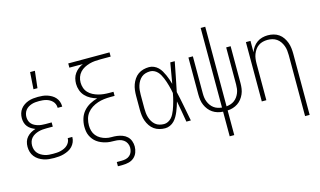

<svg xmlns="http://www.w3.org/2000/svg" viewBox="-107 -1080 2713 1626"><g transform="rotate(-15 1250.0 -266.5)"><path d="M247 8Q224 8 201 5.5Q178 3 156 -4.5Q134 -12 114.5 -24.5Q95 -37 80.5 -55.5Q66 -74 59.5 -96.5Q53 -119 53 -142Q53 -165 59.5 -186.5Q66 -208 81 -225Q96 -242 116 -253.5Q136 -265 157 -271Q139 -278 122 -288.5Q105 -299 92.5 -314.5Q80 -330 74.5 -349.5Q69 -369 69 -388Q69 -410 75 -430.5Q81 -451 94 -468Q107 -485 125 -497Q143 -509 163 -516Q183 -523 204.5 -525.5Q226 -528 247 -528Q268 -528 288.5 -526Q309 -524 328.5 -517.5Q348 -511 366 -500.5Q384 -490 397.5 -474.5Q411 -459 418 -439.5Q425 -420 425 -399V-395H385V-398Q385 -413 379 -428Q373 -443 362 -454Q351 -465 337.5 -472.5Q324 -480 309 -484Q294 -488 278.5 -489.5Q263 -491 247 -491Q231 -491 214.5 -489.5Q198 -488 182.5 -483Q167 -478 153 -469.5Q139 -461 129 -448.5Q119 -436 114 -420Q109 -404 109 -388Q109 -372 114 -356Q119 -340 130 -328Q141 -316 155.5 -308.5Q170 -301 185.5 -296.5Q201 -292 217.5 -290.5Q234 -289 250 -289H304V-252H250Q232 -252 214 -250.5Q196 -249 178.5 -244Q161 -239 145 -230.5Q129 -222 116.5 -208.5Q104 -195 98.5 -177.5Q93 -160 93 -142Q93 -124 98.5 -106.5Q104 -89 115.5 -75.5Q127 -62 143 -52.5Q159 -43 176 -37.5Q193 -32 211 -30.5Q229 -29 247 -29Q264 -29 281 -30Q298 -31 314 -35Q330 -39 345.5 -46Q361 -53 373.5 -64.5Q386 -76 393.5 -91.5Q401 -107 401 -124V-125H441V-123Q441 -101 432.5 -80.5Q424 -60 409 -44Q394 -28 374 -18Q354 -8 333 -2Q312 4 290.5 6Q269 8 247 8ZM228 -600 238 -748H280L263 -600Z M750 215V178H793Q812 178 830.5 173.5Q849 169 863.5 156.5Q878 144 884.5 126Q891 108 891 89Q891 69 882 50.5Q873 32 856.5 20.5Q840 9 820 4.5Q800 0 779.5 0Q759 0 739 -1.5Q719 -3 699.5 -8Q680 -13 661.5 -21Q643 -29 626.5 -41Q610 -53 597.5 -69Q585 -85 576.5 -103.5Q568 -122 565 -142Q562 -162 562 -182Q562 -218 573 -253Q584 -288 607.5 -315Q631 -342 663 -359.5Q695 -377 729 -386Q701 -394 674.5 -408Q648 -422 628 -443.5Q608 -465 598 -493.5Q588 -522 588 -551Q588 -575 594 -598Q600 -621 614 -640.5Q628 -660 647 -674.5Q666 -689 688 -698H569V-735H931V-698H841Q816 -698 792 -696Q768 -694 744.5 -687.5Q721 -681 699 -669.5Q677 -658 660.5 -640Q644 -622 636 -599Q628 -576 628 -551Q628 -527 636 -503.5Q644 -480 660.5 -462.5Q677 -445 699 -433.5Q721 -422 744.5 -415.5Q768 -409 792 -406.5Q816 -404 841 -404H877V-368H841Q812 -368 783.5 -364.5Q755 -361 728 -352Q701 -343 676.5 -327.5Q652 -312 634.5 -289.5Q617 -267 609.5 -239Q602 -211 602 -182Q602 -158 608.5 -134.5Q615 -111 630.5 -92Q646 -73 667.5 -61Q689 -49 712.5 -43Q736 -37 760.5 -37.5Q785 -38 809 -35Q833 -32 856 -23.5Q879 -15 896.5 1.5Q914 18 922.5 41.5Q931 65 931 89Q931 116 921.5 141.5Q912 167 892 184.5Q872 202 845.5 208.5Q819 215 793 215Z M1221 8Q1196 8 1171 1.5Q1146 -5 1125.5 -19.5Q1105 -34 1090.5 -55.5Q1076 -77 1067.5 -100.5Q1059 -124 1056 -149.5Q1053 -175 1053 -200V-320Q1053 -345 1056 -370.5Q1059 -396 1067.5 -419.5Q1076 -443 1090.5 -464.5Q1105 -486 1125.5 -500.5Q1146 -515 1171 -521.5Q1196 -528 1221 -528Q1243 -528 1263.5 -519Q1284 -510 1299.5 -495Q1315 -480 1326 -461Q1337 -442 1346 -422Q1355 -402 1362 -381.5Q1369 -361 1375 -340Q1383 -385 1390.5 -430Q1398 -475 1406 -520H1445Q1432 -456 1420 -391.5Q1408 -327 1394 -263Q1409 -198 1421.5 -132Q1434 -66 1447 0H1408Q1400 -47 1392 -93.5Q1384 -140 1375 -186Q1369 -165 1362 -144Q1355 -123 1346.5 -102.5Q1338 -82 1327 -62.5Q1316 -43 1300.5 -27Q1285 -11 1264 -1.5Q1243 8 1221 8ZM1221 -29Q1239 -29 1256 -37.5Q1273 -46 1285.5 -59.5Q1298 -73 1306.5 -89.5Q1315 -106 1321.5 -122.5Q1328 -139 1333.5 -157Q1339 -175 1344 -192.5Q1349 -210 1353 -228Q1357 -246 1360 -264Q1357 -281 1353 -298.5Q1349 -316 1344 -333.5Q1339 -351 1333.5 -368Q1328 -385 1321 -401.5Q1314 -418 1305.5 -433.5Q1297 -449 1284.5 -462Q1272 -475 1255.5 -483Q1239 -491 1221 -491Q1201 -491 1181 -485.5Q1161 -480 1145.5 -467Q1130 -454 1119.5 -436.5Q1109 -419 1103 -399.5Q1097 -380 1095 -360Q1093 -340 1093 -320V-200Q1093 -180 1095 -160Q1097 -140 1103 -120.5Q1109 -101 1119.5 -83.5Q1130 -66 1145.5 -53Q1161 -40 1181 -34.5Q1201 -29 1221 -29Z M1730 215V-1Q1706 -2 1683 -9Q1660 -16 1640.5 -29Q1621 -42 1606 -61Q1591 -80 1581.5 -102Q1572 -124 1568.5 -147.5Q1565 -171 1565 -195V-520H1604V-195Q1604 -176 1606.5 -157.5Q1609 -139 1616 -121.5Q1623 -104 1634 -88.5Q1645 -73 1660.5 -61.5Q1676 -50 1694 -44.5Q1712 -39 1730 -37V-735H1770V-37Q1788 -39 1806 -44.5Q1824 -50 1839.5 -61.5Q1855 -73 1866 -88.5Q1877 -104 1884 -121.5Q1891 -139 1893.5 -157.5Q1896 -176 1896 -195V-520H1935V-195Q1935 -171 1931.5 -147.5Q1928 -124 1918.5 -102Q1909 -80 1894 -61Q1879 -42 1859.5 -29Q1840 -16 1817 -9Q1794 -2 1770 -1V215Z M2391 215V-320Q2391 -341 2388.5 -362Q2386 -383 2378.5 -402.5Q2371 -422 2359 -439.5Q2347 -457 2329.5 -469Q2312 -481 2291.5 -486Q2271 -491 2250 -491Q2229 -491 2208.5 -486Q2188 -481 2170.5 -469Q2153 -457 2141 -439.5Q2129 -422 2121.5 -402.5Q2114 -383 2111.5 -362Q2109 -341 2109 -320V0H2069V-520H2109V-420Q2117 -444 2132 -465Q2147 -486 2167.5 -500.5Q2188 -515 2212.5 -521.5Q2237 -528 2262 -528Q2288 -528 2313 -521.5Q2338 -515 2358.5 -500.5Q2379 -486 2393.5 -464.5Q2408 -443 2416.5 -419.5Q2425 -396 2428 -370.5Q2431 -345 2431 -320V215Z"/></g></svg>

Font: Iosevka Term Curly Extralight
Style: Regular
Weight: 200
Designer: Belleve Invis
Foundry: Belleve Invis
Version: Version 32.3.0